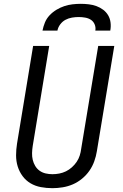

<svg xmlns="http://www.w3.org/2000/svg" viewBox="-20 -975 640 1003"><path d="M254 8Q223 8 193.5 2.5Q164 -3 139.5 -17.5Q115 -32 98 -55Q81 -78 72.5 -105.5Q64 -133 64 -163.5Q64 -194 69 -225L153 -735H237L151 -213Q148 -194 147.5 -175.5Q147 -157 151 -140Q155 -123 164 -108Q173 -93 187 -83Q201 -73 218.5 -69Q236 -65 254 -65Q272 -65 290 -68.5Q308 -72 324.5 -80Q341 -88 355.5 -101Q370 -114 380.5 -129.5Q391 -145 396.5 -162.5Q402 -180 404 -197L493 -735H577L486 -185Q482 -159 472.5 -132.5Q463 -106 447 -83Q431 -60 408.5 -41.5Q386 -23 360.5 -12Q335 -1 307.5 3.5Q280 8 254 8ZM202 -815Q206 -836 214.5 -857Q223 -878 239 -895Q255 -912 275 -924Q295 -936 316 -943Q337 -950 359 -952.5Q381 -955 402 -955Q423 -955 444 -952.5Q465 -950 484 -943Q503 -936 519 -924Q535 -912 545 -895Q555 -878 557.5 -857Q560 -836 556 -815H478Q481 -832 474.5 -847.5Q468 -863 455 -871.5Q442 -880 425 -883Q408 -886 391 -886Q374 -886 356 -883Q338 -880 322 -871.5Q306 -863 294.5 -847.5Q283 -832 280 -815Z"/></svg>

Font: Iosevka Aile
Style: Italic
Weight: 400
Italic angle: -9°
Designer: Belleve Invis
Foundry: Belleve Invis
Version: Version 28.0.1; ttfautohint (v1.8.4)